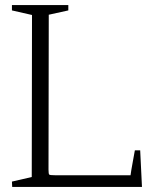

<svg xmlns="http://www.w3.org/2000/svg" viewBox="-20 -736 595 756"><path d="M532 -144 539 0H28Q28 -4 27.5 -11Q27 -18 27 -21L105 -39L106 -677L27 -695V-716H249V-695L172 -678L171 -68Q171 -51 174 -48.5Q177 -46 196 -46H494Q496 -62 502.5 -97Q509 -132 511 -144Z"/></svg>

Font: Afta serif
Style: Regular
Weight: 400
Designer: parq.ink
Foundry: Oriol Esparraguera Font
Version: Version 1.000